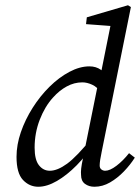

<svg xmlns="http://www.w3.org/2000/svg" viewBox="-20 -701 534 732"><path d="M126 11Q92 11 67.5 -15Q43 -41 43 -103Q43 -149 59.5 -197Q76 -245 104.5 -290Q133 -335 169 -370.5Q205 -406 244.5 -427Q284 -448 321 -448Q346 -448 364.5 -435Q383 -422 405 -393L368 -346Q351 -369 331.5 -378Q312 -387 294 -387Q263 -387 234.5 -371.5Q206 -356 182 -329Q151 -295 131.5 -244.5Q112 -194 112 -138Q112 -92 128.5 -71Q145 -50 170 -50Q199 -50 236 -77Q273 -104 332 -177L340 -157Q310 -109 272.5 -71Q235 -33 197 -11Q159 11 126 11ZM368 -124Q360 -87 360 -70Q360 -60 366.5 -55Q373 -50 381 -50Q399 -50 424 -69Q449 -88 472 -117L494 -100Q477 -73 452.5 -47.5Q428 -22 399.5 -5.5Q371 11 340 11Q319 11 304 0Q289 -11 289 -34Q288 -44 289.5 -58.5Q291 -73 297 -101L355 -388L364 -418L405 -622L415 -601L308 -609L311 -635L468 -681L479 -674Z"/></svg>

Font: Lisu Bosa ExtraLight
Style: Italic
Weight: 200
Italic angle: -19°
Designer: David Morse, Annie Olsen, Victor Gaultney, Frank Grießhammer (Latin)
Foundry: SIL International
Version: Version 2.000